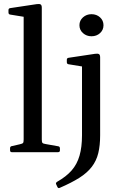

<svg xmlns="http://www.w3.org/2000/svg" viewBox="-20 -772 613 974"><path d="M100 0V-569H192V0ZM40 0Q31 0 31 -10V-20Q31 -30 41 -31L80 -40Q94 -43 97 -47Q100 -51 100 -65V-180H192V-64Q192 -51 195.5 -47Q199 -43 213 -41L275 -30Q284 -29 284 -19V-9Q284 0 274 0ZM100 -568V-714L118 -684L32 -698Q23 -699 23 -709V-721Q23 -730 33 -731L166 -751Q180 -753 186 -749.5Q192 -746 192 -733V-568ZM444 -588Q419 -588 401 -604Q383 -620 383 -644Q383 -668 401 -684Q419 -700 444 -700Q470 -700 487.5 -684Q505 -668 505 -644Q505 -620 487.5 -604Q470 -588 444 -588ZM396 -86V-316H488V-86ZM265 163Q261 156 270 150Q316 124 343.5 92.5Q371 61 383.5 17.5Q396 -26 396 -86H488Q488 -34 478.5 5Q469 44 445.5 74.5Q422 105 382.5 130Q343 155 283 181Q275 185 271 176ZM396 -316V-462L414 -432L328 -446Q319 -447 319 -457V-469Q319 -478 329 -479L462 -499Q476 -501 482 -497.5Q488 -494 488 -481V-316Z"/></svg>

Font: Hahmlet
Style: Regular
Weight: 400
Designer: Minjoo Ham & Mark Frömberg
Foundry: hypertype
Version: Version 1.001; ttfautohint (v1.8.3)